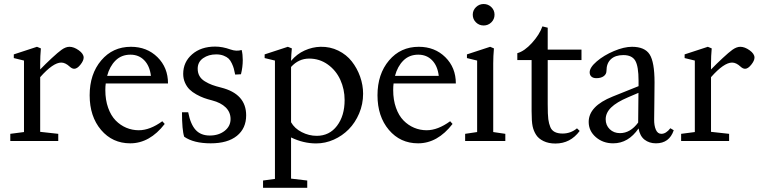

<svg xmlns="http://www.w3.org/2000/svg" viewBox="-20 -689 3716 938"><path d="M30.3 0V-35.2L97.2 -43.9V-393.1L47.4 -405.3V-423.3L160.6 -460.4L179.7 -452.6Q176.3 -414.1 176.3 -379.9V-349.6Q202.1 -376.5 232.9 -405Q263.7 -433.6 280.8 -445.8Q301.3 -460.4 319.3 -460.4Q340.8 -460.4 364.7 -443.4Q388.7 -426.3 388.7 -407.7Q388.7 -392.6 372.8 -372.8Q356.9 -353 342.8 -353Q332 -353 320.8 -363.3Q299.3 -383.3 279.3 -383.3Q239.3 -383.3 176.3 -312V-44.9L264.6 -35.2V0Z M616.2 11.2Q529.3 11.2 473.6 -54.4Q418 -120.1 418 -223.6Q418 -327.1 474.4 -393.8Q530.8 -460.4 619.6 -460.4Q697.8 -460.4 749.3 -409.7Q800.8 -358.9 800.8 -281.2H496.6Q494.6 -267.1 494.6 -249Q494.6 -200.7 508.3 -162.4Q522 -124 544.9 -100.6Q567.9 -77.1 596.9 -64.9Q626 -52.7 658.2 -52.7Q712.4 -52.7 772.9 -96.7L784.7 -83.5Q711.4 11.2 616.2 11.2ZM617.2 -421.9Q573.2 -421.9 544.4 -393.3Q515.6 -364.7 503.4 -318.4H717.3Q711.4 -367.2 684.8 -394.5Q658.2 -421.9 617.2 -421.9Z M879.9 -21Q869.1 -53.2 869.1 -140.6H899.4Q910.6 -82 935.8 -54.4Q960.9 -26.9 1004.9 -26.9Q1048.3 -26.9 1077.4 -49.6Q1106.4 -72.3 1106.4 -107.4Q1106.4 -140.6 1082.8 -164.1Q1059.1 -187.5 1015.6 -198.7Q994.1 -204.1 976.6 -210.4Q959 -216.8 939.2 -227.8Q919.4 -238.8 906 -252Q892.6 -265.1 883.8 -284.9Q875 -304.7 875 -328.1Q875 -385.7 918.5 -423.6Q961.9 -461.4 1031.2 -461.4Q1066.9 -461.4 1106 -447.3Q1135.3 -437 1160.6 -444.8Q1166 -423.8 1166 -395.5Q1166 -361.3 1157.2 -326.2L1128.9 -324.7Q1125 -343.3 1122.3 -353.8Q1119.6 -364.3 1112.5 -379.4Q1105.5 -394.5 1096.7 -402.8Q1087.9 -411.1 1072.3 -417.2Q1056.6 -423.3 1036.1 -423.3Q999 -423.3 972.4 -404.8Q945.8 -386.2 945.8 -353.5Q945.8 -333 954.6 -317.6Q963.4 -302.2 981 -291.5Q998.5 -280.8 1016.4 -274.2Q1034.2 -267.6 1060.1 -261.2Q1182.6 -230.5 1182.6 -125.5Q1182.6 -62 1137.5 -25.4Q1092.3 11.2 1009.3 11.2Q926.3 11.2 879.9 -21Z M1265.1 228.5V192.9L1323.2 185.1V-393.1L1272.9 -405.3V-423.3L1386.2 -460.4L1405.8 -452.6Q1402.8 -423.8 1401.9 -391.6Q1430.2 -425.3 1468.3 -442.4Q1506.3 -459.5 1545.9 -460.4Q1592.8 -461.4 1632.8 -441.7Q1672.9 -421.9 1698.7 -388.9Q1724.6 -356 1739.3 -314.7Q1753.9 -273.4 1753.9 -231Q1753.9 -180.2 1734.6 -134.8Q1715.3 -89.4 1683.8 -57.4Q1652.3 -25.4 1610.6 -6.8Q1568.8 11.7 1524.9 11.7Q1461.9 11.7 1401.9 -17.6V183.6L1481 192.9V228.5ZM1490.2 -402.8Q1439 -402.8 1401.9 -361.8V-91.8Q1418.9 -61.5 1454.1 -43.5Q1489.3 -25.4 1527.3 -25.4Q1589.4 -25.4 1626.5 -74.5Q1663.6 -123.5 1663.6 -200.2Q1663.6 -252.9 1642.6 -299.1Q1621.6 -345.2 1581.3 -374Q1541 -402.8 1490.2 -402.8Z M2022.5 11.2Q1935.5 11.2 1879.9 -54.4Q1824.2 -120.1 1824.2 -223.6Q1824.2 -327.1 1880.6 -393.8Q1937 -460.4 2025.9 -460.4Q2104 -460.4 2155.5 -409.7Q2207 -358.9 2207 -281.2H1902.8Q1900.9 -267.1 1900.9 -249Q1900.9 -200.7 1914.6 -162.4Q1928.2 -124 1951.2 -100.6Q1974.1 -77.1 2003.2 -64.9Q2032.2 -52.7 2064.5 -52.7Q2118.7 -52.7 2179.2 -96.7L2190.9 -83.5Q2117.7 11.2 2022.5 11.2ZM2023.4 -421.9Q1979.5 -421.9 1950.7 -393.3Q1921.9 -364.7 1909.7 -318.4H2123.5Q2117.7 -367.2 2091.1 -394.5Q2064.5 -421.9 2023.4 -421.9Z M2289.6 -617.2Q2289.6 -638.7 2305.4 -654.1Q2321.3 -669.4 2342.8 -669.4Q2364.7 -669.4 2380.4 -654.3Q2396 -639.2 2396 -617.2Q2396 -595.2 2380.4 -579.8Q2364.7 -564.5 2342.8 -564.5Q2320.8 -564.5 2305.2 -579.8Q2289.6 -595.2 2289.6 -617.2ZM2252.4 0V-35.2L2311 -43.9V-393.1L2261.2 -405.3V-423.3L2374.5 -460.4L2393.1 -452.6Q2389.6 -414.1 2389.6 -379.9V-43.9L2448.7 -35.2V0Z M2693.4 12.2Q2659.7 12.2 2635.3 0.2Q2610.8 -11.7 2599.1 -30.3Q2586.9 -49.3 2582 -72.3Q2577.1 -95.2 2577.1 -146V-395.5H2507.3V-429.2Q2542.5 -439 2579.1 -479.5Q2615.7 -520 2629.9 -560.1L2655.8 -553.7V-446.8H2820.8V-395.5H2655.8V-180.7Q2655.8 -127.9 2658.7 -106.4Q2661.6 -85 2668.5 -68.4Q2681.2 -36.6 2728.5 -36.6Q2768.1 -36.6 2798.8 -62L2812 -49.3Q2766.6 12.2 2693.4 12.2Z M2975.6 11.2Q2925.8 11.2 2890.9 -19Q2856 -49.3 2856 -93.3Q2856 -170.4 2973.1 -217.3L3099.6 -268.1V-294.4Q3099.6 -365.2 3083.5 -392.6Q3067.4 -419.9 3025.4 -419.9Q2986.3 -419.9 2964.6 -399.9Q2942.9 -379.9 2942.9 -343.3Q2942.9 -326.7 2929.4 -316.9Q2916 -307.1 2893.6 -307.1Q2877.9 -307.1 2869.4 -314.7Q2860.8 -322.3 2860.8 -335.9Q2860.8 -359.4 2895.5 -389.2Q2930.2 -418.9 2979.5 -439.7Q3028.8 -460.4 3067.4 -460.4Q3129.9 -460.4 3153.8 -423.1Q3177.7 -385.7 3177.7 -286.6Q3177.7 -252.4 3176.8 -189.5Q3175.8 -126.5 3175.8 -106.4Q3175.3 -75.7 3184.1 -55.4Q3192.9 -35.2 3210.9 -35.2Q3233.9 -35.2 3254.9 -62.5L3271.5 -52.7Q3250 11.2 3184.6 11.2Q3151.9 11.2 3128.9 -6.6Q3106 -24.4 3099.6 -61.5Q3049.8 11.2 2975.6 11.2ZM2939 -106.4Q2939 -77.1 2958.7 -57.9Q2978.5 -38.6 3008.8 -38.6Q3059.6 -38.6 3097.7 -90.3L3099.1 -235.4L3048.8 -213.9Q2992.2 -189.9 2965.6 -163.8Q2939 -137.7 2939 -106.4Z M3307.6 0V-35.2L3374.5 -43.9V-393.1L3324.7 -405.3V-423.3L3438 -460.4L3457 -452.6Q3453.6 -414.1 3453.6 -379.9V-349.6Q3479.5 -376.5 3510.3 -405Q3541 -433.6 3558.1 -445.8Q3578.6 -460.4 3596.7 -460.4Q3618.2 -460.4 3642.1 -443.4Q3666 -426.3 3666 -407.7Q3666 -392.6 3650.1 -372.8Q3634.3 -353 3620.1 -353Q3609.4 -353 3598.1 -363.3Q3576.7 -383.3 3556.6 -383.3Q3516.6 -383.3 3453.6 -312V-44.9L3542 -35.2V0Z"/></svg>

Font: Elstob 8pt
Style: Regular
Weight: 400
Designer: Peter S. Baker
Version: Version 1.015